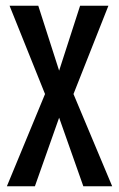

<svg xmlns="http://www.w3.org/2000/svg" viewBox="-20 -646 413 666"><path d="M234.9 -319.8 369.1 0H269L185.1 -237.8L101.1 0H3.9L136.2 -319.8L13.2 -626H112.8L185.1 -400.9L257.8 -626H356Z"/></svg>

Font: Teko
Style: Regular
Weight: 400
Designer: Manushi Parikh, Jonny Pinhorn
Foundry: Indian Type Foundry
Version: Version 2.000;PS 1.0;hotconv 1.0.79;makeotf.lib2.5.61930